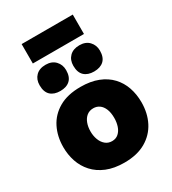

<svg xmlns="http://www.w3.org/2000/svg" viewBox="-220 -1032 1039 1161"><g transform="rotate(-30 299.0 -452.0)"><path d="M301.5 14.5Q229.5 14.5 177.5 -7Q125.5 -28.5 91.8 -65.8Q58 -103 42 -150.8Q26 -198.5 26 -251Q26 -326 56 -385.8Q86 -445.5 146.2 -480.5Q206.5 -515.5 297.5 -515.5Q367.5 -515.5 419 -495.2Q470.5 -475 504.5 -438.8Q538.5 -402.5 555 -354.5Q571.5 -306.5 571.5 -251Q571.5 -175 540.8 -115Q510 -55 449.8 -20.2Q389.5 14.5 301.5 14.5ZM301 -135.5Q328 -135.5 346 -151.8Q364 -168 372.8 -194.2Q381.5 -220.5 381.5 -251Q381.5 -288 371 -313.5Q360.5 -339 342.2 -352Q324 -365 300 -365Q273 -365 254.2 -350Q235.5 -335 225.8 -309.2Q216 -283.5 216 -251Q216 -220.5 225.8 -194.2Q235.5 -168 254.5 -151.8Q273.5 -135.5 301 -135.5ZM417 -554.5Q373.5 -554.5 349 -577.5Q324.5 -600.5 324.5 -647Q324.5 -687.5 349.2 -712.2Q374 -737 418 -737Q461 -737 485.5 -711Q510 -685 510 -647Q510 -600.5 485.5 -577.5Q461 -554.5 417 -554.5ZM181 -554.5Q137.5 -554.5 113.2 -577.5Q89 -600.5 89 -647Q89 -687.5 113.5 -712.2Q138 -737 182 -737Q225 -737 249.5 -711Q274 -685 274 -647Q274 -600.5 249.5 -577.5Q225 -554.5 181 -554.5ZM119.5 -782V-917.5Q159.5 -917.5 204.2 -917.5Q249 -917.5 298 -917.5Q347 -917.5 391.8 -917.5Q436.5 -917.5 476.5 -917.5V-782Q436.5 -782 391.8 -782Q347 -782 298 -782Q249 -782 204.2 -782Q159.5 -782 119.5 -782Z"/></g></svg>

Font: Commissioner Thin ExtraBold
Style: Regular
Weight: 800
Version: Version 1.000